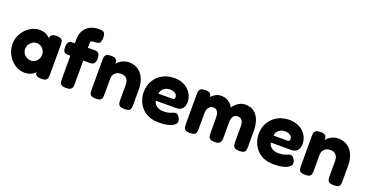

<svg xmlns="http://www.w3.org/2000/svg" viewBox="-32 -1402 4035 2103"><g transform="rotate(20 1985.5 -351.0)"><path d="M449 8Q412 8 394.5 -5Q377 -18 377 -37L387 -54Q381 -44 364 -29.5Q347 -15 320 -3.5Q293 8 253 8Q207 8 165.5 -12Q124 -32 92 -67.5Q60 -103 41.5 -148Q23 -193 23 -243Q23 -292 41.5 -336.5Q60 -381 92.5 -415.5Q125 -450 166 -470Q207 -490 253 -490Q290 -490 316 -479.5Q342 -469 359.5 -455Q377 -441 386 -428L378 -442Q377 -466 394.5 -478.5Q412 -491 450 -491Q486 -491 501.5 -480Q517 -469 520.5 -451Q524 -433 524 -413V-68Q524 -49 520.5 -31Q517 -13 501.5 -2.5Q486 8 449 8ZM275 -141Q301 -141 322.5 -154.5Q344 -168 356.5 -191Q369 -214 369 -242Q369 -271 356 -293.5Q343 -316 321 -329.5Q299 -343 273 -343Q244 -343 221.5 -329Q199 -315 185.5 -292Q172 -269 172 -240Q172 -213 185.5 -190.5Q199 -168 222.5 -154.5Q246 -141 275 -141Z M737 10Q702 10 686 -1Q670 -12 666.5 -29.5Q663 -47 663 -67V-535Q663 -569 674 -602Q685 -635 709 -661.5Q733 -688 770 -704Q807 -720 860 -720Q879 -720 896.5 -716.5Q914 -713 924.5 -697.5Q935 -682 935 -645Q935 -608 924 -592.5Q913 -577 895.5 -573.5Q878 -570 859 -570Q846 -570 837.5 -568.5Q829 -567 824 -564Q819 -561 816.5 -554Q814 -547 814 -537V-64Q814 -45 810 -28Q806 -11 790 -0.5Q774 10 737 10ZM632 -483H742L880 -487Q899 -487 916 -483.5Q933 -480 944 -464Q955 -448 955 -411Q955 -377 944.5 -361Q934 -345 917 -340.5Q900 -336 880 -336L749 -339H628Q599 -340 587.5 -356.5Q576 -373 576 -412Q576 -448 590 -465.5Q604 -483 632 -483Z M1084 8Q1047 8 1031.5 -2.5Q1016 -13 1012.5 -30.5Q1009 -48 1009 -67V-419Q1009 -438 1013 -454.5Q1017 -471 1032.5 -481Q1048 -491 1085 -491Q1117 -491 1132 -482.5Q1147 -474 1151.5 -462Q1156 -450 1156 -439.5Q1156 -429 1158 -425L1152 -406Q1154 -421 1167.5 -436.5Q1181 -452 1201.5 -464.5Q1222 -477 1245.5 -484Q1269 -491 1292 -491Q1340 -491 1377.5 -473.5Q1415 -456 1441 -423Q1467 -390 1480.5 -345.5Q1494 -301 1494 -248V-66Q1494 -47 1490.5 -29.5Q1487 -12 1471.5 -2Q1456 8 1419 8Q1381 8 1365.5 -2.5Q1350 -13 1346 -30.5Q1342 -48 1342 -67V-248Q1342 -278 1332 -299Q1322 -320 1302 -331.5Q1282 -343 1253 -343Q1224 -343 1203 -331Q1182 -319 1170.5 -298Q1159 -277 1159 -248V-66Q1159 -47 1155.5 -29.5Q1152 -12 1136.5 -2Q1121 8 1084 8Z M1820 18Q1750 18 1699.5 -5Q1649 -28 1617 -65.5Q1585 -103 1569.5 -149Q1554 -195 1554 -241Q1554 -316 1588 -374Q1622 -432 1682 -465.5Q1742 -499 1820 -499Q1878 -499 1920.5 -480.5Q1963 -462 1990.5 -432.5Q2018 -403 2031.5 -369Q2045 -335 2045 -304Q2045 -249 2018.5 -222.5Q1992 -196 1951 -196H1713Q1715 -170 1731.5 -152Q1748 -134 1773 -124Q1798 -114 1826 -114Q1850 -114 1868 -116.5Q1886 -119 1899 -123.5Q1912 -128 1923 -132.5Q1934 -137 1942.5 -140Q1951 -143 1959 -144Q1974 -145 1986.5 -135.5Q1999 -126 2009 -107Q2016 -96 2018.5 -86Q2021 -76 2021 -66Q2021 -42 1996.5 -23Q1972 -4 1927.5 7Q1883 18 1820 18ZM1713 -278H1871Q1887 -278 1894.5 -283.5Q1902 -289 1902 -305Q1902 -323 1891 -336.5Q1880 -350 1861.5 -357.5Q1843 -365 1819 -365Q1788 -365 1764 -353Q1740 -341 1726.5 -321Q1713 -301 1713 -278Z M2182 9Q2146 9 2130 -2Q2114 -13 2111 -30Q2108 -47 2108 -67V-417Q2108 -437 2111.5 -453.5Q2115 -470 2131 -480.5Q2147 -491 2184 -491Q2221 -491 2238 -476.5Q2255 -462 2255 -429L2242 -418Q2244 -423 2254 -435Q2264 -447 2280 -460Q2296 -473 2317.5 -482.5Q2339 -492 2364 -492Q2397 -492 2423.5 -482.5Q2450 -473 2471.5 -454.5Q2493 -436 2509 -408Q2523 -428 2543 -447Q2563 -466 2590.5 -479Q2618 -492 2652 -492Q2710 -492 2750.5 -462.5Q2791 -433 2812 -378Q2833 -323 2833 -245V-66Q2833 -47 2829.5 -29.5Q2826 -12 2810 -1.5Q2794 9 2757 9Q2720 9 2704.5 -2Q2689 -13 2685.5 -30.5Q2682 -48 2682 -67V-246Q2682 -277 2675 -298Q2668 -319 2653.5 -330.5Q2639 -342 2617 -342Q2594 -342 2578 -331.5Q2562 -321 2554 -299.5Q2546 -278 2546 -245V-66Q2546 -46 2541 -28.5Q2536 -11 2519.5 -0.5Q2503 10 2467 9Q2431 8 2416 -3Q2401 -14 2398 -31.5Q2395 -49 2395 -67V-246Q2395 -277 2388 -298.5Q2381 -320 2367 -331Q2353 -342 2330 -342Q2305 -342 2289 -329Q2273 -316 2265.5 -294.5Q2258 -273 2258 -246V-66Q2258 -46 2254.5 -29Q2251 -12 2235 -1.5Q2219 9 2182 9Z M3160 18Q3090 18 3039.5 -5Q2989 -28 2957 -65.5Q2925 -103 2909.5 -149Q2894 -195 2894 -241Q2894 -316 2928 -374Q2962 -432 3022 -465.5Q3082 -499 3160 -499Q3218 -499 3260.5 -480.5Q3303 -462 3330.5 -432.5Q3358 -403 3371.5 -369Q3385 -335 3385 -304Q3385 -249 3358.5 -222.5Q3332 -196 3291 -196H3053Q3055 -170 3071.5 -152Q3088 -134 3113 -124Q3138 -114 3166 -114Q3190 -114 3208 -116.5Q3226 -119 3239 -123.5Q3252 -128 3263 -132.5Q3274 -137 3282.5 -140Q3291 -143 3299 -144Q3314 -145 3326.5 -135.5Q3339 -126 3349 -107Q3356 -96 3358.5 -86Q3361 -76 3361 -66Q3361 -42 3336.5 -23Q3312 -4 3267.5 7Q3223 18 3160 18ZM3053 -278H3211Q3227 -278 3234.5 -283.5Q3242 -289 3242 -305Q3242 -323 3231 -336.5Q3220 -350 3201.5 -357.5Q3183 -365 3159 -365Q3128 -365 3104 -353Q3080 -341 3066.5 -321Q3053 -301 3053 -278Z M3524 8Q3487 8 3471.5 -2.5Q3456 -13 3452.5 -30.5Q3449 -48 3449 -67V-419Q3449 -438 3453 -454.5Q3457 -471 3472.5 -481Q3488 -491 3525 -491Q3557 -491 3572 -482.5Q3587 -474 3591.5 -462Q3596 -450 3596 -439.5Q3596 -429 3598 -425L3592 -406Q3594 -421 3607.5 -436.5Q3621 -452 3641.5 -464.5Q3662 -477 3685.5 -484Q3709 -491 3732 -491Q3780 -491 3817.5 -473.5Q3855 -456 3881 -423Q3907 -390 3920.5 -345.5Q3934 -301 3934 -248V-66Q3934 -47 3930.5 -29.5Q3927 -12 3911.5 -2Q3896 8 3859 8Q3821 8 3805.5 -2.5Q3790 -13 3786 -30.5Q3782 -48 3782 -67V-248Q3782 -278 3772 -299Q3762 -320 3742 -331.5Q3722 -343 3693 -343Q3664 -343 3643 -331Q3622 -319 3610.5 -298Q3599 -277 3599 -248V-66Q3599 -47 3595.5 -29.5Q3592 -12 3576.5 -2Q3561 8 3524 8Z"/></g></svg>

Font: Fredoka SemiBold
Style: Regular
Weight: 600
Designer: Ben Nathan
Foundry: Milena B. Brandão, Ben Nathan
Version: Version 2.001